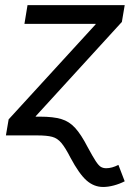

<svg xmlns="http://www.w3.org/2000/svg" viewBox="-20 -536 519 760"><path d="M3.4 0 14.2 -63.5 358.4 -439.5 358.9 -441.4H76.7L88.9 -515.6H473.6L462.4 -449.2L121.6 -76.2L121.1 -74.2H139.6Q190.9 -74.2 222.7 -64.7Q254.4 -55.2 277.8 -29.3Q301.3 -3.4 326.7 45.9Q347.2 84 358.9 101.8Q370.6 119.6 379.6 124.8Q388.7 129.9 400.4 129.9Q422.9 129.9 448.7 116.7L473.6 181.6Q453.6 191.9 430.9 198Q408.2 204.1 388.2 204.1Q352.1 204.1 322.8 178.5Q293.5 152.8 258.8 87.9Q238.8 48.8 223.1 30Q207.5 11.2 186.5 5.6Q165.5 0 127.4 0Z"/></svg>

Font: Inter Display
Style: Italic
Weight: 400
Italic angle: -9.39999°
Designer: Rasmus Andersson
Foundry: rsms
Version: Version 4.000;git-a52131595